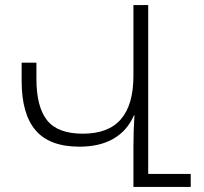

<svg xmlns="http://www.w3.org/2000/svg" viewBox="-20 -734 801 754"><path d="M729 -51V0H545H504V-157Q504 -221 508 -281H506Q480 -221 426 -189.5Q372 -158 292 -158Q175 -158 120 -222Q65 -286 65 -416V-488H123V-425Q123 -314 165 -261.5Q207 -209 305 -209Q406 -209 455 -266Q504 -323 504 -436V-714H562V-51Z"/></svg>

Font: Noto Sans Armenian Light
Style: Regular
Weight: 300
Designer: Monotype Design team
Foundry: Monotype Imaging Inc.
Version: Version 1.000